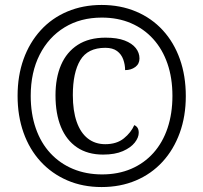

<svg xmlns="http://www.w3.org/2000/svg" viewBox="-20 -745 820 775"><path d="M390 10Q314 10 251.5 -17Q189 -44 144 -93Q99 -142 75 -209.5Q51 -277 51 -358Q51 -439 75 -506Q99 -573 144 -622.5Q189 -672 252 -698.5Q315 -725 390 -725Q466 -725 529 -698.5Q592 -672 637 -623Q682 -574 706 -506.5Q730 -439 730 -357Q730 -276 705.5 -208.5Q681 -141 636 -92Q591 -43 528.5 -16.5Q466 10 390 10ZM396 -121Q334 -121 291 -150Q248 -179 226 -232.5Q204 -286 204 -360Q204 -431 226.5 -483Q249 -535 294 -564Q339 -593 406 -593Q453 -593 483 -581.5Q513 -570 528 -551Q543 -532 543 -509Q543 -487 526 -474.5Q509 -462 485 -462Q485 -484 477.5 -505Q470 -526 452.5 -539Q435 -552 405 -552Q334 -552 304 -502Q274 -452 274 -361Q274 -298 289.5 -253.5Q305 -209 334.5 -186Q364 -163 405 -163Q451 -163 480 -186.5Q509 -210 522 -240Q531 -236 535.5 -228.5Q540 -221 540 -209Q540 -190 524 -169.5Q508 -149 476 -135Q444 -121 396 -121ZM392 -41Q457 -41 509.5 -63.5Q562 -86 599.5 -128Q637 -170 656.5 -228.5Q676 -287 676 -358Q676 -430 656 -488Q636 -546 598.5 -587.5Q561 -629 508.5 -651.5Q456 -674 391 -674Q305 -674 240.5 -634.5Q176 -595 140 -524Q104 -453 104 -358Q104 -286 124.5 -227Q145 -168 183.5 -126.5Q222 -85 275 -63Q328 -41 392 -41Z"/></svg>

Font: Noto Serif SemiCondensed
Style: Regular
Weight: 400
Width: 4
Designer: Monotype Design Team
Foundry: Monotype Imaging Inc.
Version: Version 2.013